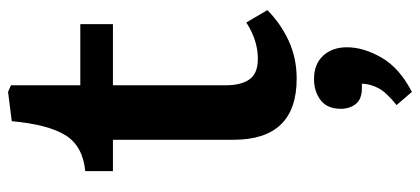

<svg xmlns="http://www.w3.org/2000/svg" viewBox="-296 -428 1018 465"><g transform="rotate(-90 212.5 -196.0)"><path d="M254 14Q106 14 106 -139V-431H30V-498Q91 -504 117 -546Q143 -588 151 -676L222 -685L238 -678V-510H386V-431H238V-158Q238 -120 252.5 -100Q267 -80 302 -80Q347 -80 390 -108L420 -57Q388 -25 346 -5.5Q304 14 254 14ZM222 293 190 256Q221 231 231 212Q241 193 242 172H232Q204 172 192.5 157Q181 142 181 121Q181 88 202 72Q223 56 253 56Q289 56 309.5 78Q330 100 330 136Q330 176 305 219.5Q280 263 222 293Z"/></g></svg>

Font: Literata SemiBold
Style: Regular
Weight: 600
Designer: Latin by Veronika Burian and Jose Scaglione. Greek by Irene Vlachou. Cyrillic by Vera Evstafieva.
Foundry: TypeTogether
Version: Version 3.103; ttfautohint (v1.8.4.7-5d5b);gftools[0.9.29]